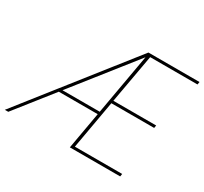

<svg xmlns="http://www.w3.org/2000/svg" viewBox="-151 -903 1177 1107"><g transform="rotate(30 438.0 -350.0)"><path d="M-8 0 544 -700H884L881 -682H566L508 -358H793L790 -340H505L448 -18H763L760 0H425L543 -668L15 0ZM196 -246 208 -264H480L476 -246Z"/></g></svg>

Font: DM Sans 18pt Thin
Style: Italic
Weight: 250
Italic angle: -10°
Designer: Colophon Foundry, Jonny Pinhorn
Foundry: Colophon Foundry
Version: Version 4.004;gftools[0.9.30]